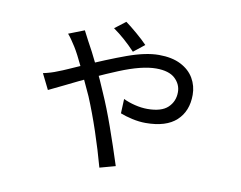

<svg xmlns="http://www.w3.org/2000/svg" viewBox="-77 -738 1154 919"><g transform="rotate(10 500.0 -278.0)"><path d="M413 -592.6 465.6 -633Q487.6 -617.4 520.8 -589.1Q554 -560.8 574.2 -539.4L521.2 -497.4Q468.4 -553.6 413 -592.6ZM301.4 -511.8Q324.4 -471.4 357.8 -402.7Q391.2 -334 413.6 -280Q443.2 -213.6 474.6 -125Q506 -36.4 535.6 56L459.6 76.8Q437.2 -5.4 408.5 -91.1Q379.8 -176.8 349 -250.6Q319.6 -315.6 289.3 -379.6Q259 -443.6 240.8 -472.4Q217 -510.6 200.8 -528.6L277.2 -558.4Q289.6 -535.2 301.4 -511.8ZM184.4 -343Q205.4 -350.8 229.7 -361.7Q254 -372.6 281.6 -384.6Q405.4 -439.6 494.4 -471.8Q583.4 -504 647.4 -504Q710.8 -504 753.6 -482.2Q796.4 -460.4 817.7 -423.8Q839 -387.2 839 -343.4Q839 -264.2 789.3 -218.2Q739.6 -172.2 639.8 -172.2Q608.4 -172.2 574.4 -179.8Q540.4 -187.4 516.2 -197.2L519.2 -267.4Q544 -255.4 575.7 -247.6Q607.4 -239.8 636.6 -239.8Q704.8 -239.8 736 -269.4Q767.2 -299 767.2 -344Q767.2 -382 737.7 -409.9Q708.2 -437.8 645.4 -437.8Q576.2 -437.8 468.4 -393.5Q360.6 -349.2 226 -282Q189.6 -264.4 152.4 -246.4L115 -321.8Q153.8 -330 184.4 -343Z"/></g></svg>

Font: 寒蝉端黑体 Light
Style: Regular
Weight: 300
Designer: ChillDuanSans {Warren2060}; 
Source Han Sans {Ryoko NISHIZUKA 西塚涼子 (kana, bopomofo & ideographs); Paul D. Hunt (Latin, G
Foundry: ChillType&Adobe
Version: Version 1.300;Glyphs 3.3 (3306)